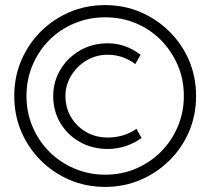

<svg xmlns="http://www.w3.org/2000/svg" viewBox="-20 -727 826 754"><path d="M393 7Q318 7 253.5 -20.5Q189 -48 140 -97Q91 -146 63.5 -210.5Q36 -275 36 -350Q36 -425 63.5 -489.5Q91 -554 140 -603Q189 -652 253.5 -679.5Q318 -707 393 -707Q467 -707 531.5 -679.5Q596 -652 645.5 -603Q695 -554 722.5 -489.5Q750 -425 750 -350Q750 -275 722.5 -210.5Q695 -146 645.5 -97Q596 -48 531.5 -20.5Q467 7 393 7ZM393 -41Q458 -41 514 -65Q570 -89 612 -131Q654 -173 678 -229.5Q702 -286 702 -350Q702 -415 678 -471Q654 -527 612 -569.5Q570 -612 514 -635.5Q458 -659 393 -659Q329 -659 272.5 -635.5Q216 -612 174 -570Q132 -528 108 -471.5Q84 -415 84 -350Q84 -285 108 -229Q132 -173 174 -131Q216 -89 272.5 -65Q329 -41 393 -41ZM403 -142Q343 -142 294.5 -169Q246 -196 217.5 -243Q189 -290 189 -350Q189 -407 217.5 -454Q246 -501 294.5 -529Q343 -557 403 -557Q473 -557 532 -512L511 -475Q495 -489 466 -500.5Q437 -512 403 -512Q357 -512 319.5 -489.5Q282 -467 259.5 -430Q237 -393 237 -350Q237 -304 259 -267Q281 -230 318.5 -208.5Q356 -187 403 -187Q467 -187 516 -221L536 -185Q475 -142 403 -142Z"/></svg>

Font: Lexend ExtraLight
Style: Regular
Weight: 200
Designer: Bonnie Shaver-Troup, Thomas Jockin
Foundry: Lexend
Version: Version 1.007; ttfautohint (v1.8.3)